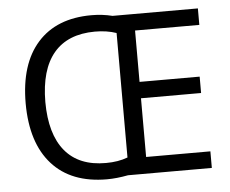

<svg xmlns="http://www.w3.org/2000/svg" viewBox="-52 -785 1027 856"><g transform="rotate(-5 461.5 -357.5)"><path d="M396 -650.9Q274.4 -650.4 211.9 -576.2Q149.4 -502 148.9 -357.4Q149.4 -212.9 211.9 -137.7Q274.4 -62.5 395 -63Q449.7 -63 492.2 -79.1V-636.2Q449.7 -650.9 396 -650.9ZM862.8 0H487.8Q436.5 9.8 393.1 9.8Q233.4 9.8 147.5 -85.9Q61.5 -181.6 61 -358.4Q61 -534.7 146 -629.9Q231 -725.1 387.2 -725.1Q436 -725.1 481 -713.9H862.8V-640.1H575.2V-410.2H844.2V-336.9H575.2V-74.2H862.8Z"/></g></svg>

Font: OpenSansHebrew-Regular
Style: Regular
Weight: 400
Foundry: Ascender Corporation, Yanek Iontef
Version: Version 2.001;PS 002.001;hotconv 1.0.70;makeotf.lib2.5.58329